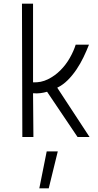

<svg xmlns="http://www.w3.org/2000/svg" viewBox="-20 -742 532 1040"><path d="M233 78H293L244 278H193ZM101 0 99 -722H159V-296Q202 -294 239.5 -312.5Q277 -331 307 -361Q337 -391 358 -428Q379 -465 390 -500H462Q449 -467 432.5 -432.5Q416 -398 394.5 -366Q373 -334 347 -308Q321 -282 290 -267L465 0H400L235 -245Q218 -240 199 -237.5Q180 -235 159 -237L161 0Z"/></svg>

Font: Panefresco 250wt
Style: Regular
Weight: 300
Version: Version 1.000